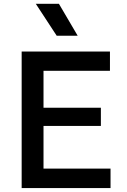

<svg xmlns="http://www.w3.org/2000/svg" viewBox="-20 -964 652 984"><path d="M91 0V-700H543.5V-601H203V-412H497V-318.5H203V-100H546.5V0ZM270.5 -781 163.5 -944.5H282L378 -781Z"/></svg>

Font: Geologica Thin Cursive
Style: Regular
Weight: 400
Version: Version 1.010;gftools[0.9.28]